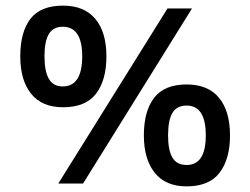

<svg xmlns="http://www.w3.org/2000/svg" viewBox="-20 -652 889 682"><path d="M204 -271Q129 -271 90.5 -319Q52 -367 52 -452Q52 -538 88 -585Q124 -632 204 -632Q279 -632 318.5 -585Q358 -538 358 -452Q358 -367 321 -319Q284 -271 204 -271ZM575 -622H662L275 0H187ZM203 -345Q272 -345 272 -452Q272 -557 203 -557Q169 -557 153.5 -531Q138 -505 138 -452Q138 -399 153.5 -372Q169 -345 203 -345ZM643 10Q568 10 529.5 -38.5Q491 -87 491 -171Q491 -257 527.5 -304.5Q564 -352 643 -352Q719 -352 758 -304.5Q797 -257 797 -171Q797 -87 760 -38.5Q723 10 643 10ZM643 -66Q711 -66 711 -171Q711 -277 643 -277Q608 -277 592.5 -251Q577 -225 577 -171Q577 -118 592.5 -92Q608 -66 643 -66Z"/></svg>

Font: Noto Sans Gurmukhi UI Medium
Style: Regular
Weight: 500
Designer: Jelle Bosma - Monotype Design Team
Foundry: Monotype Imaging Inc.
Version: Version 2.004; ttfautohint (v1.8.4.7-5d5b)